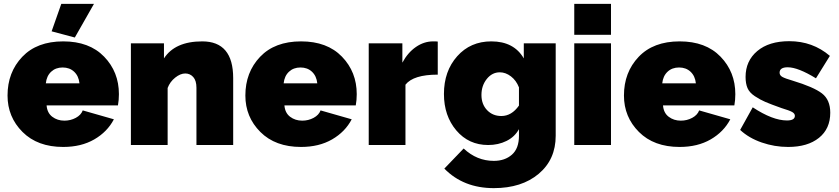

<svg xmlns="http://www.w3.org/2000/svg" viewBox="-20 -750 4338 993"><path d="M367 -556 247 -588 297 -730H466ZM307 10Q174 10 96.5 -67.5Q19 -145 19 -256Q19 -376 95 -456Q171 -536 307 -536Q442 -536 518.5 -457Q595 -378 595 -263Q595 -232 590 -205H221Q224 -166 250.5 -146Q277 -126 313 -126Q345 -126 372 -140.5Q399 -155 408 -179L569 -133Q535 -68 467.5 -29Q400 10 307 10ZM217 -319H391Q387 -357 363.5 -379Q340 -401 304 -401Q268 -401 244.5 -379Q221 -357 217 -319Z M1186 0H996V-296Q996 -333 979.5 -351.5Q963 -370 938 -370Q913 -370 886 -348.5Q859 -327 847 -295V0H657V-526H828V-448Q885 -536 1026 -536Q1186 -536 1186 -346Z M1537 10Q1404 10 1326.5 -67.5Q1249 -145 1249 -256Q1249 -376 1325 -456Q1401 -536 1537 -536Q1672 -536 1748.5 -457Q1825 -378 1825 -263Q1825 -232 1820 -205H1451Q1454 -166 1480.5 -146Q1507 -126 1543 -126Q1575 -126 1602 -140.5Q1629 -155 1638 -179L1799 -133Q1765 -68 1697.5 -29Q1630 10 1537 10ZM1447 -319H1621Q1617 -357 1593.5 -379Q1570 -401 1534 -401Q1498 -401 1474.5 -379Q1451 -357 1447 -319Z M2244 -364Q2118 -364 2077 -312V0H1887V-526H2061V-426Q2089 -478 2131 -507Q2173 -536 2220 -536Q2239 -536 2244 -535Z M2276 -264Q2276 -382 2344.5 -459Q2413 -536 2521 -536Q2638 -536 2689 -448V-526H2854V-48Q2854 75 2766 149Q2678 223 2534 223Q2377 223 2278 122L2378 18Q2446 82 2534 82Q2591 82 2627.5 50Q2664 18 2664 -48V-82Q2642 -42 2599.5 -21Q2557 0 2505 0Q2404 0 2340 -75.5Q2276 -151 2276 -264ZM2664 -204V-298Q2650 -334 2622.5 -355Q2595 -376 2565 -376Q2525 -376 2497.5 -341.5Q2470 -307 2470 -259Q2470 -211 2499 -180.5Q2528 -150 2573 -150Q2626 -150 2664 -204Z M2950 -570V-730H3140V-570ZM2950 0V-526H3140V0Z M3495 10Q3362 10 3284.5 -67.5Q3207 -145 3207 -256Q3207 -376 3283 -456Q3359 -536 3495 -536Q3630 -536 3706.5 -457Q3783 -378 3783 -263Q3783 -232 3778 -205H3409Q3412 -166 3438.5 -146Q3465 -126 3501 -126Q3533 -126 3560 -140.5Q3587 -155 3596 -179L3757 -133Q3723 -68 3655.5 -29Q3588 10 3495 10ZM3405 -319H3579Q3575 -357 3551.5 -379Q3528 -401 3492 -401Q3456 -401 3432.5 -379Q3409 -357 3405 -319Z M4056 10Q3986 10 3919.5 -13Q3853 -36 3808 -78L3873 -195Q3976 -127 4050 -127Q4091 -127 4091 -151Q4091 -163 4076.5 -171Q4062 -179 4022 -191Q3966 -211 3939 -222.5Q3912 -234 3884 -252.5Q3856 -271 3846 -294.5Q3836 -318 3836 -352Q3836 -435 3896.5 -486Q3957 -537 4062 -537Q4183 -537 4272 -461L4200 -345Q4107 -402 4054 -402Q4012 -402 4012 -374Q4012 -360 4026.5 -352Q4041 -344 4079 -333Q4188 -300 4231 -267Q4274 -234 4274 -167Q4274 -84 4215.5 -37Q4157 10 4056 10Z"/></svg>

Font: Raleway-v4020 Black
Style: Regular
Weight: 900
Designer: Matt McInerney, Pablo Impallari, Rodrigo Fuenzalida
Foundry: Matt McInerney, Pablo Impallari, Rodrigo Fuenzalida
Version: Version 4.020;PS 004.020;hotconv 1.0.88;makeotf.lib2.5.64775